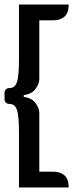

<svg xmlns="http://www.w3.org/2000/svg" viewBox="-34 -780 325 850"><path d="M71 -351Q105 -347 122.5 -324.5Q140 -302 140 -279V-20H200Q213 -20 225.5 -17Q238 -14 248 -6.5Q258 1 264 14.5Q270 28 270 50H50V-187Q50 -227 48 -252.5Q46 -278 41 -293Q36 -308 27.5 -314Q19 -320 6 -320Q-2 -320 -8 -326Q-14 -332 -14 -340V-370Q-14 -378 -8 -384Q-2 -390 6 -390Q19 -390 27.5 -396Q36 -402 41 -417Q46 -432 48 -457.5Q50 -483 50 -523V-760H270Q270 -738 264 -724.5Q258 -711 248 -703.5Q238 -696 225.5 -693Q213 -690 200 -690H140V-431Q140 -408 122.5 -385.5Q105 -363 71 -359Z"/></svg>

Font: Warnes
Style: Regular
Weight: 400
Designer: Eduardo Rodriguez Tunni
Foundry: Eduardo Rodriguez Tunni
Version: Version 1.001